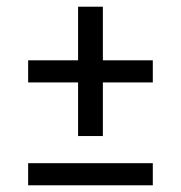

<svg xmlns="http://www.w3.org/2000/svg" viewBox="-20 -553 540 573"><path d="M213 -147V-307H64V-373H213V-533H287V-373H436V-307H287V-147ZM64 0V-66H436V0Z"/></svg>

Font: Iosevka
Style: Regular
Weight: 400
Monospace: yes
Designer: Belleve Invis
Foundry: Belleve Invis
Version: Version 33.2.3; ttfautohint (v1.8.4)